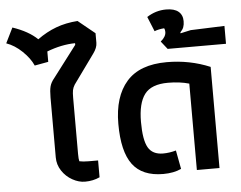

<svg xmlns="http://www.w3.org/2000/svg" viewBox="-73 -846 1158 921"><g transform="rotate(-5 506.0 -385.5)"><path d="M170 -119V-408Q170 -442 175 -461Q180 -480 196 -499L310 -649V-657Q244 -656 174 -629V-579L108 -567Q92 -603 56.5 -637Q21 -671 -19 -685L17 -758Q94 -732 136 -691Q180 -723 227 -740.5Q274 -758 331 -762L412 -696V-650Q412 -626 392 -599L291 -459Q283 -446 280.5 -433.5Q278 -421 278 -397V-127Q278 -101 281 -91Q298 -87 326 -87H371V-6Q339 9 300 9Q270 9 239.5 -8Q209 -25 189.5 -54.5Q170 -84 170 -119Z M483 -253Q483 -384 546 -456Q609 -528 740 -528Q850 -528 948 -487V0H839V-416Q794 -429 737 -429Q657 -429 624.5 -386Q592 -343 592 -253Q592 -166 613 -129.5Q634 -93 685 -93Q715 -93 747 -102L764 -12Q728 5 677 5Q576 5 529.5 -57.5Q483 -120 483 -253Z M720 -629Q746 -650 746 -673Q746 -684 742 -691Q715 -689 695 -681L666 -752Q709 -780 759 -780Q798 -780 818 -763.5Q838 -747 838 -717Q838 -700 833.5 -688Q829 -676 818 -665V-660L868 -671L1031 -677V-591H750Z"/></g></svg>

Font: Athiti SemiBold
Style: Regular
Weight: 600
Designer: CadsonDemak Team
Foundry: CadsonDemak
Version: Version 1.032